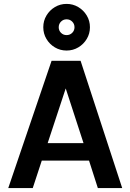

<svg xmlns="http://www.w3.org/2000/svg" viewBox="-20 -959 665 979"><path d="M22.1 0 243 -649H390.9L603.1 0H478.9L434 -140H193L147 0ZM223 -229.1H405.9L315.1 -508.1ZM319.5 -701.3Q286.9 -701.3 259.9 -717.3Q232.8 -733.4 216.8 -760.4Q200.7 -787.4 200.7 -820.1Q200.7 -852.7 216.8 -879.7Q232.9 -906.8 259.9 -922.9Q286.9 -939.1 319.5 -939.1Q352.1 -939.1 379.2 -922.9Q406.2 -906.8 422.4 -879.8Q438.6 -852.8 438.6 -820.1Q438.6 -787.5 422.4 -760.5Q406.2 -733.4 379.2 -717.4Q352.2 -701.3 319.5 -701.3ZM319.5 -780Q336.6 -780 348.2 -791.6Q359.9 -803.2 359.9 -820.1Q359.9 -837.1 348.2 -848.8Q336.6 -860.5 319.4 -860.5Q302.7 -860.5 291.1 -848.8Q279.4 -837.1 279.4 -820Q279.4 -803.3 291 -791.7Q302.7 -780 319.5 -780Z"/></svg>

Font: Karla
Style: Regular
Weight: 400
Designer: Jonathan Pinhorn
Version: Version 2.004;gftools[0.9.33]